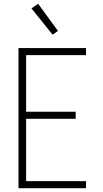

<svg xmlns="http://www.w3.org/2000/svg" viewBox="-20 -987 540 1007"><path d="M77 0V-735H431V-698H117V-401H377V-364H117V-37H431V0ZM256 -805 145 -943 180 -967 284 -825Z"/></svg>

Font: Iosevka SS18 Extralight
Style: Regular
Weight: 200
Monospace: yes
Designer: Belleve Invis
Foundry: Belleve Invis
Version: Version 25.1.1; ttfautohint (v1.8.4)